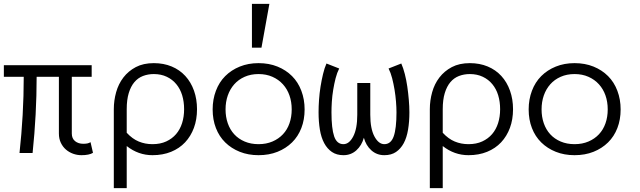

<svg xmlns="http://www.w3.org/2000/svg" viewBox="-20 -793 3315 995"><path d="M352.1 -101.1Q352.1 -75.2 369.1 -61.5Q386.2 -47.9 411.1 -47.9Q424.8 -47.9 433.3 -49.8Q441.9 -51.8 449.2 -56.2L461.9 -1Q441.9 11.2 401.9 11.2Q379.9 11.2 358.9 3.7Q337.9 -3.9 321.5 -18.1Q305.2 -32.2 295.2 -53.2Q285.2 -74.2 285.2 -101.1V-395H169.9Q169.9 -201.2 148.9 0H81.1Q91.8 -98.1 97.4 -196.5Q103 -294.9 103 -395H0V-455.1H455.1V-395H352.1Z M1001 -227.1Q1001 -173.8 984.9 -130.4Q968.8 -86.9 939.2 -55.4Q909.7 -23.9 866.7 -6.3Q823.7 11.2 770 11.2Q696.8 11.2 636.7 -36.1V182.1H569.8V-227.1Q569.8 -272 581.8 -314.9Q593.8 -357.9 619.4 -391.4Q645 -424.8 683.8 -445.3Q722.7 -465.8 776.9 -465.8Q828.1 -465.8 869.6 -448.5Q911.1 -431.2 940.4 -399.2Q969.7 -367.2 985.4 -323Q1001 -278.8 1001 -227.1ZM934.1 -227.1Q934.1 -266.1 924.1 -299.1Q914.1 -332 894 -356.4Q874 -380.9 844.5 -395Q814.9 -409.2 776.9 -409.2Q747.1 -409.2 720.9 -399.2Q694.8 -389.2 676.3 -367.2Q657.7 -345.2 647.2 -310.5Q636.7 -275.9 636.7 -227.1V-105Q666 -73.2 699 -59.6Q731.9 -45.9 770 -45.9Q811 -45.9 841.6 -60.1Q872.1 -74.2 892.6 -98.1Q913.1 -122.1 923.6 -155Q934.1 -188 934.1 -227.1Z M1558.6 -226.1Q1558.6 -172.9 1541.7 -129.4Q1524.9 -85.9 1493.4 -54.9Q1461.9 -23.9 1418 -6.3Q1374 11.2 1319.8 11.2Q1266.6 11.2 1222.7 -6.3Q1178.7 -23.9 1147.2 -54.9Q1115.7 -85.9 1098.9 -129.4Q1082 -172.9 1082 -226.1Q1082 -277.8 1098.9 -322.5Q1115.7 -367.2 1147.2 -398.7Q1178.7 -430.2 1222.7 -448Q1266.6 -465.8 1319.8 -465.8Q1374 -465.8 1418 -448Q1461.9 -430.2 1493.4 -398.7Q1524.9 -367.2 1541.7 -322.5Q1558.6 -277.8 1558.6 -226.1ZM1491.7 -226.1Q1491.7 -265.1 1480.2 -298.1Q1468.8 -331.1 1446.3 -356Q1423.8 -380.9 1391.8 -395Q1359.9 -409.2 1319.8 -409.2Q1279.8 -409.2 1247.8 -395Q1215.8 -380.9 1193.8 -356Q1171.9 -331.1 1160.4 -298.1Q1148.9 -265.1 1148.9 -226.1Q1148.9 -187 1160.4 -154.1Q1171.9 -121.1 1193.8 -97.2Q1215.8 -73.2 1247.8 -59.6Q1279.8 -45.9 1319.8 -45.9Q1359.9 -45.9 1391.8 -59.6Q1423.8 -73.2 1446.3 -97.2Q1468.8 -121.1 1480.2 -154.1Q1491.7 -187 1491.7 -226.1ZM1376 -772.9 1335 -545.9H1285.6V-772.9Z M1865.7 -79.1Q1854.5 -39.1 1826.7 -13.9Q1798.8 11.2 1759.8 11.2Q1724.6 11.2 1700.2 -5.4Q1675.8 -22 1660.2 -51Q1644.5 -80.1 1637.7 -121.1Q1630.9 -162.1 1630.9 -210.9Q1630.9 -241.2 1633.3 -275.6Q1635.7 -310.1 1641.1 -344Q1646.5 -377.9 1654.1 -409.4Q1661.6 -440.9 1671.9 -463.9L1737.8 -438Q1726.6 -416 1719.2 -387.5Q1711.9 -358.9 1706.8 -327.9Q1701.7 -296.9 1699.7 -266.4Q1697.8 -235.8 1697.8 -210.9Q1697.8 -127 1711.7 -86.4Q1725.6 -45.9 1759.8 -45.9Q1789.6 -45.9 1810.5 -85.9Q1831.5 -126 1831.5 -198.2V-362.8H1898.9V-198.2Q1898.9 -126 1920.4 -85.9Q1941.9 -45.9 1971.7 -45.9Q2005.9 -45.9 2020.3 -86.4Q2034.7 -127 2034.7 -210.9Q2034.7 -235.8 2032.2 -266.4Q2029.8 -296.9 2024.7 -327.9Q2019.5 -358.9 2012.2 -387.5Q2004.9 -416 1993.7 -438L2059.6 -463.9Q2069.8 -440.9 2077.9 -409.4Q2085.9 -377.9 2090.8 -344Q2095.7 -310.1 2098.6 -275.6Q2101.6 -241.2 2101.6 -210.9Q2101.6 -162.1 2094.7 -121.1Q2087.9 -80.1 2072.3 -51Q2056.6 -22 2032.2 -5.4Q2007.8 11.2 1971.7 11.2Q1932.6 11.2 1904.5 -13.9Q1876.5 -39.1 1865.7 -79.1Z M2638.7 -227.1Q2638.7 -173.8 2622.6 -130.4Q2606.4 -86.9 2576.9 -55.4Q2547.4 -23.9 2504.4 -6.3Q2461.4 11.2 2407.7 11.2Q2334.5 11.2 2274.4 -36.1V182.1H2207.5V-227.1Q2207.5 -272 2219.5 -314.9Q2231.4 -357.9 2257.1 -391.4Q2282.7 -424.8 2321.5 -445.3Q2360.4 -465.8 2414.6 -465.8Q2465.8 -465.8 2507.3 -448.5Q2548.8 -431.2 2578.1 -399.2Q2607.4 -367.2 2623 -323Q2638.7 -278.8 2638.7 -227.1ZM2571.8 -227.1Q2571.8 -266.1 2561.8 -299.1Q2551.8 -332 2531.7 -356.4Q2511.7 -380.9 2482.2 -395Q2452.6 -409.2 2414.6 -409.2Q2384.8 -409.2 2358.6 -399.2Q2332.5 -389.2 2314 -367.2Q2295.4 -345.2 2284.9 -310.5Q2274.4 -275.9 2274.4 -227.1V-105Q2303.7 -73.2 2336.7 -59.6Q2369.6 -45.9 2407.7 -45.9Q2448.7 -45.9 2479.2 -60.1Q2509.8 -74.2 2530.3 -98.1Q2550.8 -122.1 2561.3 -155Q2571.8 -188 2571.8 -227.1Z M3196.3 -226.1Q3196.3 -172.9 3179.4 -129.4Q3162.6 -85.9 3131.1 -54.9Q3099.6 -23.9 3055.7 -6.3Q3011.7 11.2 2957.5 11.2Q2904.3 11.2 2860.4 -6.3Q2816.4 -23.9 2784.9 -54.9Q2753.4 -85.9 2736.6 -129.4Q2719.7 -172.9 2719.7 -226.1Q2719.7 -277.8 2736.6 -322.5Q2753.4 -367.2 2784.9 -398.7Q2816.4 -430.2 2860.4 -448Q2904.3 -465.8 2957.5 -465.8Q3011.7 -465.8 3055.7 -448Q3099.6 -430.2 3131.1 -398.7Q3162.6 -367.2 3179.4 -322.5Q3196.3 -277.8 3196.3 -226.1ZM3129.4 -226.1Q3129.4 -265.1 3117.9 -298.1Q3106.4 -331.1 3084 -356Q3061.5 -380.9 3029.5 -395Q2997.6 -409.2 2957.5 -409.2Q2917.5 -409.2 2885.5 -395Q2853.5 -380.9 2831.5 -356Q2809.6 -331.1 2798.1 -298.1Q2786.6 -265.1 2786.6 -226.1Q2786.6 -187 2798.1 -154.1Q2809.6 -121.1 2831.5 -97.2Q2853.5 -73.2 2885.5 -59.6Q2917.5 -45.9 2957.5 -45.9Q2997.6 -45.9 3029.5 -59.6Q3061.5 -73.2 3084 -97.2Q3106.4 -121.1 3117.9 -154.1Q3129.4 -187 3129.4 -226.1Z"/></svg>

Font: Anonymous Pro
Style: Regular
Weight: 400
Monospace: yes
Designer: Mark Simonson
Version: Version 1.002